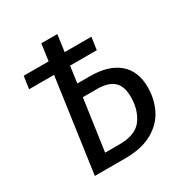

<svg xmlns="http://www.w3.org/2000/svg" viewBox="-162 -812 889 934"><g transform="rotate(-30 283.0 -344.5)"><path d="M542 -246Q542 -181 515.5 -125.5Q489 -70 429 -35Q369 0 273 0H103L177 -525H37L47 -595H187L200 -689H290L277 -595H427L417 -525H267L254 -432H326Q429 -432 485.5 -384Q542 -336 542 -246ZM447 -246Q447 -307 416 -334Q385 -361 325 -361H244L203 -73H285Q374 -73 410.5 -122.5Q447 -172 447 -246Z"/></g></svg>

Font: Fira Sans Condensed
Style: Italic
Weight: 400
Width: 3
Italic angle: -8°
Designer: bBox Type GmbH & Carrois Corporate GbR & Edenspiekermann AG
Foundry: bBox Type GmbH & Carrois Corporate GbR & Edenspiekermann AG
Version: Version 4.301